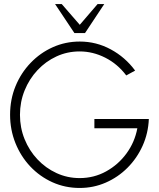

<svg xmlns="http://www.w3.org/2000/svg" viewBox="-20 -919 788 952"><path d="M375 13Q303 13 240.2 -15.2Q177.5 -43.5 130.2 -93.5Q83 -143.5 56.5 -209.5Q30 -275.5 30 -350Q30 -426 57 -491.8Q84 -557.5 131.8 -607.2Q179.5 -657 242 -685Q304.5 -713 375.5 -713Q457.5 -713 529.2 -674.2Q601 -635.5 650 -569L606 -545Q563 -602 501.8 -633Q440.5 -664 375 -664Q313.5 -664 260 -639.2Q206.5 -614.5 165.8 -571Q125 -527.5 102 -470.5Q79 -413.5 79 -349.5Q79 -285.5 102 -228.8Q125 -172 165.8 -128.8Q206.5 -85.5 260.2 -60.8Q314 -36 375 -36Q446 -36 506.2 -69.2Q566.5 -102.5 607.2 -158.2Q648 -214 661 -283H448V-329H718Q715 -258 687 -196Q659 -134 612 -87Q565 -40 504.2 -13.5Q443.5 13 375 13ZM349 -755 253 -899H286L375.5 -796L464 -899H497L401.5 -755Z"/></svg>

Font: Urbanist ExtraLight
Style: Regular
Weight: 200
Designer: Corey Hu
Foundry: Corey Hu
Version: Version 1.330; ttfautohint (v1.8.4.7-5d5b)